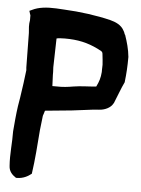

<svg xmlns="http://www.w3.org/2000/svg" viewBox="-52 -753 594 808"><g transform="rotate(5 244.5 -348.5)"><path d="M15 -33C16 -11 29 3 46 14H50C76 14 96 3 111 -9C120 -70 124 -132 129 -195L136 -256C138 -263 141 -269 143 -278L256 -289L344 -300L369 -302C392 -303 418 -314 428 -334L429 -335C442 -366 453 -398 467 -427V-429C471 -462 473 -496 473 -533V-534C470 -566 461 -597 452 -623V-624C447 -629 449 -633 443 -642C431 -666 406 -676 383 -682C326 -696 253 -706 187 -709L153 -711C112 -713 78 -709 52 -696L41 -691L45 -678C47 -672 47 -674 47 -671V-652C45 -642 45 -635 45 -625V-624L47 -598L49 -452L50 -441C48 -422 45 -404 43 -385C40 -364 37 -343 34 -323L28 -287C23 -252 20 -215 17 -180V-179C18 -135 11 -82 15 -33ZM162 -463 165 -585C171 -587 184 -588 200 -588C255 -588 296 -579 341 -557C358 -547 361 -549 363 -539L366 -512C368 -496 368 -488 367 -470V-461C365 -436 360 -420 349 -398C318 -395 284 -395 254 -390C231 -386 208 -383 182 -384H165L163 -431V-443Z"/></g></svg>

Font: Vapor
Style: ExBd
Weight: 800
Foundry: Cannot Into Space Fonts
Version: Version 0.179